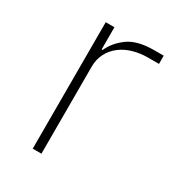

<svg xmlns="http://www.w3.org/2000/svg" viewBox="-131 -588 609 668"><g transform="rotate(30 173.5 -254.0)"><path d="M100 0V-508H135V-419H139Q155 -455 191 -481.5Q227 -508 295 -508H333V-475H289Q258 -475 230 -467Q202 -459 181 -443Q160 -427 147.5 -403.5Q135 -380 135 -349V0Z"/></g></svg>

Font: IBM Plex Sans Hebrew ExtraLight
Style: Regular
Weight: 200
Designer: Mike Abbink, Paul van der Laan, Pieter van Rosmalen, Yanek Iontef
Foundry: Bold Monday
Version: Version 1.2